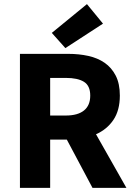

<svg xmlns="http://www.w3.org/2000/svg" viewBox="-20 -914 653 934"><path d="M77 0V-652H312Q364 -652 409.5 -642Q455 -632 489 -608.5Q523 -585 543 -546Q563 -507 563 -449Q563 -377 531.5 -330.5Q500 -284 447 -261L595 0H430L305 -235H224V0ZM224 -352H300Q358 -352 388.5 -376.5Q419 -401 419 -449Q419 -497 388.5 -516Q358 -535 300 -535H224ZM298 -680 232 -754 403 -894 481 -799Z"/></svg>

Font: TT Toshiba Sans
Style: Bold
Weight: 700
Designer: Paul D. Hunt
Foundry: Toshiba Corporation
Version: Version 2.020;PS 2.000;hotconv 1.0.86;makeotf.lib2.5.63406